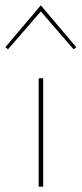

<svg xmlns="http://www.w3.org/2000/svg" viewBox="-31 -700 306 720"><path d="M-11 -523 122 -680 255 -523 245 -515 122 -657 -1 -515ZM114 -406 131 -407V0H114Z"/></svg>

Font: Ysabeau Infant Thin
Style: Regular
Weight: 200
Designer: Christian Thalmann (Catharsis Fonts)
Version: Version 0.003